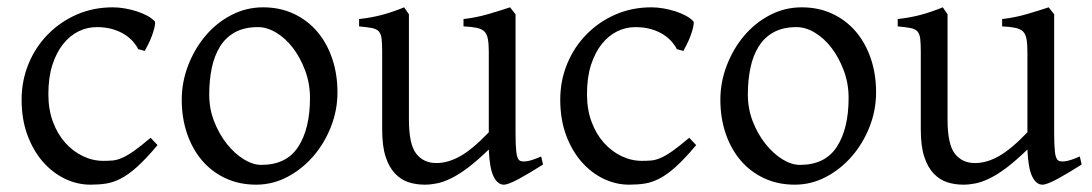

<svg xmlns="http://www.w3.org/2000/svg" viewBox="-20 -489 2980 524"><path d="M410 -93Q378 -55 354 -33.5Q330 -12 309.5 -1.5Q289 9 269.5 12Q250 15 227 15Q191 15 157.5 -1Q124 -17 97.5 -47Q71 -77 55 -120Q39 -163 39 -217Q39 -269 58 -315Q77 -361 111 -395.5Q145 -430 190 -449.5Q235 -469 288 -469Q304 -469 321 -466Q338 -463 353.5 -458Q369 -453 382 -446Q395 -439 403 -430Q404 -424 401.5 -413.5Q399 -403 394.5 -391Q390 -379 384.5 -368Q379 -357 375 -350L357 -355Q353 -364 344 -374.5Q335 -385 321.5 -394Q308 -403 288.5 -409Q269 -415 244 -415Q218 -415 194.5 -403.5Q171 -392 152.5 -369Q134 -346 123 -312Q112 -278 112 -232Q112 -190 124.5 -156.5Q137 -123 158 -99.5Q179 -76 206 -63Q233 -50 262 -50Q276 -50 287.5 -51Q299 -52 313 -58Q327 -64 345.5 -77Q364 -90 391 -113L410 -93Z M901 -237Q901 -188 883 -142.5Q865 -97 834.5 -62Q804 -27 764 -6Q724 15 679 15Q633 15 595.5 -2.5Q558 -20 531.5 -51Q505 -82 490.5 -124.5Q476 -167 476 -217Q476 -265 493.5 -310.5Q511 -356 541 -391.5Q571 -427 611.5 -448Q652 -469 698 -469Q744 -469 781.5 -451.5Q819 -434 845.5 -403Q872 -372 886.5 -329.5Q901 -287 901 -237ZM826 -222Q826 -261 813 -296Q800 -331 780 -357.5Q760 -384 734.5 -399.5Q709 -415 684 -415Q647 -415 621.5 -401Q596 -387 580.5 -362Q565 -337 558 -303.5Q551 -270 551 -231Q551 -192 564.5 -157.5Q578 -123 599 -96.5Q620 -70 645 -54.5Q670 -39 693 -39Q762 -39 794 -88.5Q826 -138 826 -222Z M1462 -40Q1426 -17 1396.5 -1Q1367 15 1355 15Q1338 15 1327 -7.5Q1316 -30 1314 -81Q1283 -51 1258 -32Q1233 -13 1211.5 -2.5Q1190 8 1172.5 11.5Q1155 15 1139 15Q1116 15 1095.5 8.5Q1075 2 1058.5 -15Q1042 -32 1032.5 -61Q1023 -90 1023 -136V-347Q1023 -370 1021.5 -383Q1020 -396 1014 -403Q1008 -410 995 -412.5Q982 -415 960 -417V-437Q995 -441 1023 -448.5Q1051 -456 1083 -469L1096 -450V-163Q1096 -95 1116 -69.5Q1136 -44 1171 -44Q1203 -44 1236.5 -63Q1270 -82 1314 -128V-347Q1314 -369 1311.5 -382.5Q1309 -396 1302 -403Q1295 -410 1281 -413Q1267 -416 1245 -417V-437Q1280 -441 1312.5 -450.5Q1345 -460 1372 -469L1387 -450V-124Q1387 -94 1389 -75Q1391 -56 1398 -51Q1404 -47 1418 -49Q1432 -51 1457 -62L1462 -40Z M1880 -93Q1848 -55 1824 -33.5Q1800 -12 1779.5 -1.5Q1759 9 1739.5 12Q1720 15 1697 15Q1661 15 1627.5 -1Q1594 -17 1567.5 -47Q1541 -77 1525 -120Q1509 -163 1509 -217Q1509 -269 1528 -315Q1547 -361 1581 -395.5Q1615 -430 1660 -449.5Q1705 -469 1758 -469Q1774 -469 1791 -466Q1808 -463 1823.5 -458Q1839 -453 1852 -446Q1865 -439 1873 -430Q1874 -424 1871.5 -413.5Q1869 -403 1864.5 -391Q1860 -379 1854.5 -368Q1849 -357 1845 -350L1827 -355Q1823 -364 1814 -374.5Q1805 -385 1791.5 -394Q1778 -403 1758.5 -409Q1739 -415 1714 -415Q1688 -415 1664.5 -403.5Q1641 -392 1622.5 -369Q1604 -346 1593 -312Q1582 -278 1582 -232Q1582 -190 1594.5 -156.5Q1607 -123 1628 -99.5Q1649 -76 1676 -63Q1703 -50 1732 -50Q1746 -50 1757.5 -51Q1769 -52 1783 -58Q1797 -64 1815.5 -77Q1834 -90 1861 -113L1880 -93Z M2371 -237Q2371 -188 2353 -142.5Q2335 -97 2304.5 -62Q2274 -27 2234 -6Q2194 15 2149 15Q2103 15 2065.5 -2.5Q2028 -20 2001.5 -51Q1975 -82 1960.5 -124.5Q1946 -167 1946 -217Q1946 -265 1963.5 -310.5Q1981 -356 2011 -391.5Q2041 -427 2081.5 -448Q2122 -469 2168 -469Q2214 -469 2251.5 -451.5Q2289 -434 2315.5 -403Q2342 -372 2356.5 -329.5Q2371 -287 2371 -237ZM2296 -222Q2296 -261 2283 -296Q2270 -331 2250 -357.5Q2230 -384 2204.5 -399.5Q2179 -415 2154 -415Q2117 -415 2091.5 -401Q2066 -387 2050.5 -362Q2035 -337 2028 -303.5Q2021 -270 2021 -231Q2021 -192 2034.5 -157.5Q2048 -123 2069 -96.5Q2090 -70 2115 -54.5Q2140 -39 2163 -39Q2232 -39 2264 -88.5Q2296 -138 2296 -222Z M2932 -40Q2896 -17 2866.5 -1Q2837 15 2825 15Q2808 15 2797 -7.5Q2786 -30 2784 -81Q2753 -51 2728 -32Q2703 -13 2681.5 -2.5Q2660 8 2642.5 11.5Q2625 15 2609 15Q2586 15 2565.5 8.5Q2545 2 2528.5 -15Q2512 -32 2502.5 -61Q2493 -90 2493 -136V-347Q2493 -370 2491.5 -383Q2490 -396 2484 -403Q2478 -410 2465 -412.5Q2452 -415 2430 -417V-437Q2465 -441 2493 -448.5Q2521 -456 2553 -469L2566 -450V-163Q2566 -95 2586 -69.5Q2606 -44 2641 -44Q2673 -44 2706.5 -63Q2740 -82 2784 -128V-347Q2784 -369 2781.5 -382.5Q2779 -396 2772 -403Q2765 -410 2751 -413Q2737 -416 2715 -417V-437Q2750 -441 2782.5 -450.5Q2815 -460 2842 -469L2857 -450V-124Q2857 -94 2859 -75Q2861 -56 2868 -51Q2874 -47 2888 -49Q2902 -51 2927 -62L2932 -40Z"/></svg>

Font: Kalpurush
Style: Regular
Weight: 400
Designer: Md. Tanbin Islam Siyam
Foundry: Tanbin Islam Siyam
Version: Version 0.258